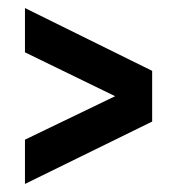

<svg xmlns="http://www.w3.org/2000/svg" viewBox="-20 -550 422 477"><path d="M42 -203 266 -311 42 -420V-530L358 -374V-248L42 -93Z"/></svg>

Font: Lineal Medium
Style: Regular
Weight: 600
Designer: Created by Frank Adebiaye with contributions from Anton Moglia & Ariel Martín Pérez
Created by Frank ADEBIAYE with FontF
Foundry: Velvetyne Type Foundry
Version: Version 2.000